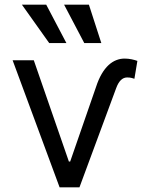

<svg xmlns="http://www.w3.org/2000/svg" viewBox="-20 -804 644 824"><path d="M125 -545.5 275.6 -110.8H281.2L392 -430.4Q402.7 -463.4 416.4 -486.7Q430 -509.9 445.8 -524.5Q461.6 -539.1 479 -545.8Q496.4 -552.6 514.2 -552.6Q530.5 -552.6 544.9 -549.5Q559.3 -546.5 569.6 -542.6L556.8 -465.9Q553.6 -467 545.8 -469.3Q538 -471.6 525.6 -471.6Q495.4 -471.6 478.7 -426.1L321 0H235.8L34.1 -545.5ZM255 -784.1H361.5L414.8 -619.3H341.6ZM73.9 -784.1H178.3L264.9 -619.3H191.1Z"/></svg>

Font: Fast_Sans-Dotted
Style: Regular
Weight: 400
Version: Version 3.018